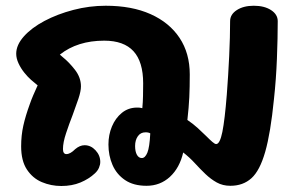

<svg xmlns="http://www.w3.org/2000/svg" viewBox="-20 -627 1032 662"><path d="M191.4 14.3Q155.9 14.3 124.2 0.9Q92.6 -12.4 72.7 -42.6Q52.9 -72.7 52.9 -122.4Q52.9 -159.9 60.4 -193.7Q67.9 -227.4 82.7 -267.8Q87.9 -283 94.7 -298.8Q101.4 -314.6 109.8 -332.7L87.4 -351.4Q75.8 -361.6 63.7 -376.6Q51.7 -391.6 43.8 -408.7Q35.9 -425.8 35.9 -441.7Q35.9 -471.9 62.3 -501.5Q88.7 -531.1 133.3 -554.8Q177.9 -578.4 232.9 -592.8Q287.9 -607.2 344.6 -607.2Q434.4 -607.2 499.1 -578.3Q563.8 -549.4 599.1 -496.4Q634.3 -443.4 634.3 -370.4Q634.3 -326 632.7 -291.7Q631.1 -257.3 626.1 -213.4Q645.9 -200 661.9 -185.4Q678 -170.8 690.7 -158.1Q703.4 -145.3 712.1 -137.8Q720.7 -130.3 725.3 -130.3Q738.2 -130.3 746.7 -172.2Q755.1 -214.1 762 -301.1Q767 -365.8 770.2 -433.3Q773.4 -500.8 773.4 -554Q773.4 -577.3 796.6 -592.3Q819.7 -607.2 855 -607.2Q891.3 -607.2 914.4 -592.3Q937.6 -577.3 937.6 -554Q937.6 -495.9 934.8 -425.1Q932.1 -354.3 924.6 -285.3Q913 -168.4 894.4 -103.4Q875.8 -38.4 846.8 -12.4Q817.9 13.6 774.3 13.6Q747.9 13.6 727.3 2.1Q706.8 -9.3 688.4 -26.9Q670.1 -44.4 651.8 -64.4Q633.6 -84.3 611.7 -101.3Q599.4 -48.2 565.9 -17.3Q532.3 13.6 485.2 13.6Q440.2 13.6 411.1 -6.2Q382 -25.9 367.9 -58.3Q353.9 -90.7 353.9 -128.8Q353.9 -162.3 366 -191.1Q378.1 -219.9 400.2 -237.9Q422.3 -255.9 452.3 -256.1Q457.7 -256.1 461.6 -255.8Q465.6 -255.4 470.7 -254Q472.7 -274.7 473.1 -296Q473.6 -317.3 473.6 -339.7Q473.6 -414 440.3 -450.4Q407 -486.8 339.4 -486.8Q247.1 -486.8 186.4 -438.7L196.7 -429.7Q218 -412.7 238.6 -386.2Q259.1 -359.7 259.1 -329.1Q259.1 -312.7 250.3 -286.3Q241.4 -260 230.7 -231.1Q218.2 -199.2 207.7 -167.4Q197.1 -135.6 197.1 -112.9Q197.1 -104.2 200.3 -99.9Q203.4 -95.7 208.6 -95.7Q215.8 -95.7 223.3 -100Q230.9 -104.3 239.2 -112.7Q255.2 -126.3 271.7 -126.3Q293.2 -126.3 309.4 -108.8Q325.7 -91.3 325.7 -68.8Q325.7 -58.9 321.2 -48.5Q316.8 -38.1 307.1 -29.2Q286.6 -10 257.4 2.2Q228.3 14.3 191.4 14.3ZM469.1 -82.1Q480.4 -82.1 488.1 -100.6Q495.7 -119 498.1 -167.2Q495 -169.1 491.2 -169.9Q487.4 -170.8 481.7 -170.8Q464.6 -170.8 455.2 -157.2Q445.8 -143.7 445.8 -123.6Q445.8 -104.7 452 -93.4Q458.2 -82.1 469.1 -82.1Z"/></svg>

Font: Playpen Sans Thai
Style: Regular
Weight: 400
Designer: Sirin Gunkloy, Laura Meseguer, Veronika Burian, José Scaglione
Foundry: TypeTogether
Version: Version 2.000